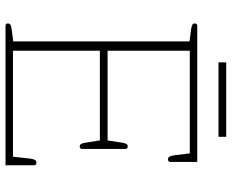

<svg xmlns="http://www.w3.org/2000/svg" viewBox="-92 -748 840 696"><g transform="rotate(90 328.0 -400.0)"><path d="M206 -800H476V-772H206ZM65 -9Q65 -20 84 -22L130 -28V-667L84 -673Q74 -675 69.5 -677.5Q65 -680 65 -686Q65 -695 73 -695H567V-598Q567 -589 558 -589Q551 -589 548 -594Q545 -599 543 -611L536 -668H164V-370H489L497 -421Q499 -434 502 -438.5Q505 -443 511 -443Q520 -443 520 -434V-278Q520 -269 511 -269Q505 -269 502 -273.5Q499 -278 497 -291L489 -342H164V-27H548L555 -90Q557 -102 560 -107Q563 -112 570 -112Q579 -112 579 -103V0H73Q65 0 65 -9Z"/></g></svg>

Font: Maitree ExtraLight
Style: Regular
Weight: 275
Designer: CadsonDemak Team
Foundry: CadsonDemak
Version: Version 1.003